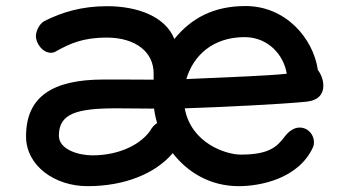

<svg xmlns="http://www.w3.org/2000/svg" viewBox="-20 -619 1169 648"><path d="M67.9 -158.7C67.9 -59.6 164.6 9.3 275.4 9.3C401.9 9.3 504.9 -33.7 563 -102.1C612.8 -37.6 689.5 9.3 785.6 9.3C857.4 9.3 987.8 -15.1 1036.6 -122.6C1038.6 -127 1039.6 -131.8 1039.6 -139.6C1039.6 -162.6 1021.5 -188.5 990.7 -188.5C973.6 -188.5 955.1 -176.8 941.4 -158.7C914.6 -123 887.7 -97.2 792.5 -97.2C742.7 -97.2 625 -135.3 603.5 -253.4C743.7 -258.3 927.2 -267.1 1015.6 -275.9C1056.6 -280.8 1071.3 -303.2 1071.3 -330.1C1071.3 -351.6 1061.5 -371.6 1052.7 -383.3C1037.1 -489.3 944.8 -598.6 808.6 -598.6C699.7 -598.6 624.5 -556.6 568.4 -487.3C539.6 -561 447.8 -598.1 341.3 -598.1C256.8 -598.1 189 -578.1 128.9 -547.4C110.4 -536.6 101.1 -510.7 101.1 -497.1C101.1 -473.1 123.5 -440.9 151.4 -440.9C158.2 -440.9 164.1 -442.4 169.9 -446.3C218.3 -473.1 260.3 -491.7 338.9 -492.2C439.9 -492.2 498.5 -441.9 498.5 -371.6V-350.1C453.6 -350.6 348.6 -350.6 330.1 -350.6C155.8 -350.6 67.9 -292 67.9 -158.7ZM608.9 -352.1C632.3 -431.2 697.8 -493.7 805.7 -493.7C885.7 -493.7 938 -432.6 947.8 -370.1C876 -362.8 768.6 -359.4 608.9 -352.1ZM178.7 -161.1C178.7 -235.4 237.8 -253.4 372.6 -253.4C400.9 -253.4 426.8 -252.9 439.9 -252.9C461.9 -252.4 484.4 -252.4 500 -252.4C502 -236.3 505.4 -219.7 510.3 -203.6C501 -197.8 492.7 -189 486.3 -176.8V-177.2C457.5 -135.3 387.7 -94.7 292 -94.7C244.1 -94.7 178.7 -114.7 178.7 -161.1Z"/></svg>

Font: Autour One
Style: Regular
Weight: 400
Designer: Eben Sorkin
Foundry: Eben Sorkin
Version: Version 1.002